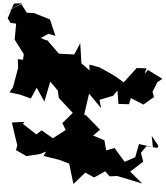

<svg xmlns="http://www.w3.org/2000/svg" viewBox="61 -991 1015 1177"><g transform="rotate(-90 568.5 -402.5)"><path d="M1135 -825 1045 -863 1017 -846 1012 -811 914 -820 825 -764 791 -769 794 -801 741 -799 623 -830 591 -852 577 -787 553 -721 619 -685 534 -638 657 -602 602 -556 556 -549 465 -464C444 -485 423 -507 402 -528L360 -507L293 -612L294 -564L358 -655L333 -687L398 -770L410 -759L406 -837C359 -826 312 -816 266 -804L237 -812L200 -748L213 -664L228 -627L201 -643L177 -546L154 -486L29 -460L99 -387L69 -333L107 -265L76 -238L78 -191L32 -38L105 -112L166 -32L220 -46L261 -12L250 55L263 61L324 20L255 27L274 -58L193 -81L165 -146L250 -208L235 -259L297 -270L326 -339L362 -297L450 -382L454 -394L583 -364L494 -290L545 -300L570 -217L602 -190L520 -184L518 -119L556 -108L516 -31L562 34L594 25L652 54L674 85L728 -3L704 -24L738 -12L740 -72L652 -152L683 -194L703 -226L744 -300L761 -362L725 -361L769 -411L892 -418L823 -455L828 -549L911 -621L910 -627L924 -660L950 -613L937 -570L1038 -604L1077 -701L1079 -746L1132 -779L1076 -890L1137 -775Z"/></g></svg>

Font: Hussar Lance
Style: ExBdObl
Weight: 700
Foundry: Cannot Into Space Fonts, PlusOne Fonts
Version: Version 2.270